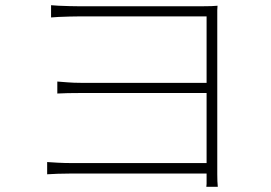

<svg xmlns="http://www.w3.org/2000/svg" viewBox="-20 -702 1040 737"><path d="M176 -682Q184 -681 205 -680Q226 -679 248.5 -678.5Q271 -678 281 -678Q292 -678 324.5 -678Q357 -678 402 -678Q447 -678 498 -678Q549 -678 599.5 -678Q650 -678 691.5 -678Q733 -678 758 -678Q778 -678 791.5 -678.5Q805 -679 815 -680Q814 -672 814 -663Q814 -654 814 -637Q814 -627 814 -587Q814 -547 814 -488.5Q814 -430 814 -362.5Q814 -295 814 -230.5Q814 -166 814 -114Q814 -62 814 -33Q814 -17 814.5 -6.5Q815 4 816 15H772Q773 10 773 4Q773 -2 773 -11Q773 -20 773 -33Q773 -67 773 -121.5Q773 -176 773 -241.5Q773 -307 773 -373Q773 -439 773 -496.5Q773 -554 773 -592Q773 -630 773 -639Q765 -639 728.5 -639Q692 -639 640 -639Q588 -639 530.5 -639Q473 -639 420 -639Q367 -639 329.5 -639Q292 -639 281 -639Q271 -639 248.5 -638.5Q226 -638 205 -637Q184 -636 176 -635ZM200 -389Q214 -388 238.5 -386Q263 -384 291 -384Q308 -384 349 -384Q390 -384 444 -384Q498 -384 556 -384Q614 -384 666 -384Q718 -384 754 -384Q790 -384 799 -384V-345Q790 -345 754 -345Q718 -345 666.5 -345Q615 -345 556.5 -345Q498 -345 444 -345Q390 -345 349.5 -345Q309 -345 292 -345Q264 -345 240 -344.5Q216 -344 200 -343ZM161 -80Q175 -79 201 -77.5Q227 -76 259 -76Q275 -76 317 -76Q359 -76 415.5 -76Q472 -76 532.5 -76Q593 -76 649 -76Q705 -76 745.5 -76Q786 -76 800 -76V-36Q786 -36 745.5 -36Q705 -36 649.5 -36Q594 -36 533 -36Q472 -36 416 -36Q360 -36 318 -36Q276 -36 259 -36Q228 -36 201.5 -35Q175 -34 161 -33Z"/></svg>

Font: Noto Sans TC ExtraLight
Style: Regular
Weight: 250
Designer: Ryoko NISHIZUKA  (kana, bopomofo & ideographs); Paul D. Hunt (Latin, Greek & Cyrillic); Sandoll Communications , Soo-you
Foundry: Adobe
Version: Version 2.004-H2;hotconv 1.0.118;makeotfexe 2.5.65603